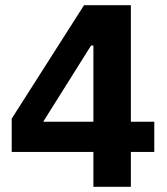

<svg xmlns="http://www.w3.org/2000/svg" viewBox="-20 -718 640 738"><path d="M339 0V-134H25V-262L303 -698H483V-250H573V-134H483V0ZM146 -250H339V-543H330Z"/></svg>

Font: Lilex
Style: Regular
Weight: 400
Monospace: yes
Designer: Mike Abbink, Paul van der Laan, Pieter van Rosmalen, Mikhael Khrustik
Foundry: Mikhael Khrustik
Version: Version 2.510